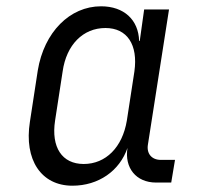

<svg xmlns="http://www.w3.org/2000/svg" viewBox="-20 -580 640 610"><path d="M210 10C293 10 360 -37 385 -110C375 -47 412 0 476 0H524L536 -72H491C462 -72 445 -92 450 -121L517 -550H438L424 -450H422C420 -517 374 -560 301 -560C202 -560 120 -478 100 -356L75 -193C56 -72 111 10 210 10ZM246 -59C177 -59 142 -112 155 -197L179 -353C191 -438 244 -491 315 -491C384 -491 419 -438 407 -353L383 -197C369 -112 316 -59 246 -59Z"/></svg>

Font: JetBrains Mono Light
Style: Italic
Weight: 336
Italic angle: -9°
Monospace: yes
Designer: Philipp Nurullin, Konstantin Bulenkov
Foundry: JetBrains
Version: Version 2.305